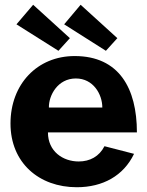

<svg xmlns="http://www.w3.org/2000/svg" viewBox="-20 -775 618 805"><path d="M119 -755 49 -673 225 -562 273 -615ZM318 -755 249 -673 424 -562 472 -615ZM181 -220H554C554 -405 479 -540 293 -540C136 -540 24 -422 24 -257C24 -93 143 10 302 10C411 10 498 -38 542 -130L418 -162C396 -119 357 -98 310 -98C244 -98 181 -140 181 -220ZM185 -324C184 -375 222 -446 298 -446C371 -446 409 -380 409 -324Z"/></svg>

Font: 18Franklin
Style: Bold
Weight: 700
Designer: Pablo Impallari, Rodrigo Fuenzalida (Modified by Dan O. Williams)
Version: Version 0.025;PS 000.025;hotconv 1.0.88;makeotf.lib2.5.64775